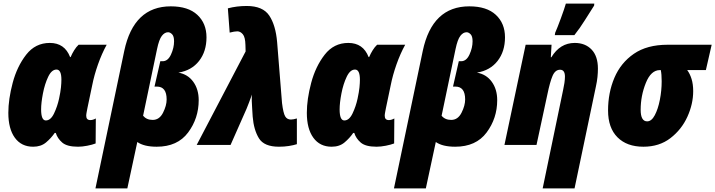

<svg xmlns="http://www.w3.org/2000/svg" viewBox="-20 -800 3949 1060"><path d="M282 -66H288Q297 -36 323.5 -13Q350 10 411 10Q434 10 462 4.5Q490 -1 508 -8L509 -146Q493 -137 479 -137Q456 -137 456 -161Q456 -169 458.5 -181.5Q461 -194 463 -205L489 -329Q500 -385 521 -444.5Q542 -504 569 -553H414Q401 -541 389.5 -522.5Q378 -504 370 -485H367Q337 -563 255 -563Q175 -563 124.5 -498Q74 -433 50 -342.5Q26 -252 26 -177Q26 -89 62 -39.5Q98 10 163 10Q206 10 234 -13.5Q262 -37 282 -66ZM207 -196Q207 -232 217 -284Q227 -336 246 -376Q265 -416 292 -416Q319 -416 319 -360Q319 -342 316.5 -317Q314 -292 306 -255Q297 -213 278.5 -174Q260 -135 233 -135Q207 -135 207 -196Z M770 -161 847 -529Q858 -582 873.5 -602Q889 -622 908 -622Q919 -622 930 -611Q941 -600 941 -572Q941 -536 924 -499Q907 -462 878 -462H865L833 -322H846Q900 -322 900 -251Q900 -217 880 -177.5Q860 -138 823 -138Q789 -138 770 -161ZM683 240 738 -16Q775 10 845 10Q960 10 1018.5 -68.5Q1077 -147 1077 -247Q1077 -307 1047 -348.5Q1017 -390 965 -399Q1038 -411 1079 -463.5Q1120 -516 1120 -594Q1120 -671 1069.5 -718Q1019 -765 923 -765Q718 -765 666 -519L507 240Z M1619 -4V-146Q1599 -140 1586 -140Q1565 -140 1554.5 -157.5Q1544 -175 1537 -231L1510 -567Q1502 -661 1466.5 -714Q1431 -767 1342 -767Q1287 -767 1238 -754L1248 -620Q1275 -627 1290 -627Q1307 -627 1320.5 -611Q1334 -595 1335 -552L1336 -516L1066 0H1253L1341 -199Q1342 -201 1355 -234.5Q1368 -268 1370 -278Q1369 -246 1372 -204L1375 -156Q1381 -83 1409.5 -36.5Q1438 10 1520 10Q1549 10 1574.5 6Q1600 2 1619 -4Z M1930 -66H1936Q1945 -36 1971.5 -13Q1998 10 2059 10Q2082 10 2110 4.5Q2138 -1 2156 -8L2157 -146Q2141 -137 2127 -137Q2104 -137 2104 -161Q2104 -169 2106.5 -181.5Q2109 -194 2111 -205L2137 -329Q2148 -385 2169 -444.5Q2190 -504 2217 -553H2062Q2049 -541 2037.5 -522.5Q2026 -504 2018 -485H2015Q1985 -563 1903 -563Q1823 -563 1772.5 -498Q1722 -433 1698 -342.5Q1674 -252 1674 -177Q1674 -89 1710 -39.5Q1746 10 1811 10Q1854 10 1882 -13.5Q1910 -37 1930 -66ZM1855 -196Q1855 -232 1865 -284Q1875 -336 1894 -376Q1913 -416 1940 -416Q1967 -416 1967 -360Q1967 -342 1964.5 -317Q1962 -292 1954 -255Q1945 -213 1926.5 -174Q1908 -135 1881 -135Q1855 -135 1855 -196Z M2418 -161 2495 -529Q2506 -582 2521.5 -602Q2537 -622 2556 -622Q2567 -622 2578 -611Q2589 -600 2589 -572Q2589 -536 2572 -499Q2555 -462 2526 -462H2513L2481 -322H2494Q2548 -322 2548 -251Q2548 -217 2528 -177.5Q2508 -138 2471 -138Q2437 -138 2418 -161ZM2331 240 2386 -16Q2423 10 2493 10Q2608 10 2666.5 -68.5Q2725 -147 2725 -247Q2725 -307 2695 -348.5Q2665 -390 2613 -399Q2686 -411 2727 -463.5Q2768 -516 2768 -594Q2768 -671 2717.5 -718Q2667 -765 2571 -765Q2366 -765 2314 -519L2155 240Z M3151 -606Q3182 -645 3209 -688.5Q3236 -732 3260 -769L3261 -780H3104Q3096 -752 3076.5 -699Q3057 -646 3045 -619L3043 -606ZM3152 240 3270 -323Q3276 -350 3278.5 -374.5Q3281 -399 3281 -421Q3281 -490 3246 -526.5Q3211 -563 3153 -563Q3072 -563 3024 -484H3021L3025 -553H2882L2765 0H2942L3002 -279Q3016 -347 3030.5 -381Q3045 -415 3072 -415Q3099 -415 3099 -377Q3099 -362 3096 -341.5Q3093 -321 3089 -304L2976 240Z M3807 -297Q3807 -335 3798 -364Q3789 -393 3774 -413H3877L3909 -553H3666Q3552 -553 3479.5 -503Q3407 -453 3372 -370.5Q3337 -288 3337 -190Q3337 -94 3389 -42Q3441 10 3532 10Q3620 10 3681.5 -37.5Q3743 -85 3775 -155.5Q3807 -226 3807 -297ZM3517 -194Q3517 -271 3545.5 -342Q3574 -413 3623 -413H3628Q3633 -391 3633 -351Q3633 -300 3623 -249Q3613 -198 3595 -164Q3577 -130 3553 -130Q3517 -130 3517 -194Z"/></svg>

Font: Noto Sans Display SemiCondensed Black
Style: Italic
Weight: 900
Width: 4
Designer: Monotype Design team
Foundry: Monotype Imaging Inc.
Version: 1.000